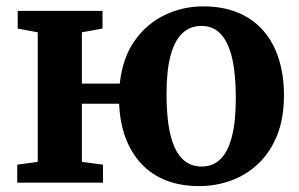

<svg xmlns="http://www.w3.org/2000/svg" viewBox="-20 -588 962 618"><path d="M621 11Q561 11 514.2 -7.5Q467.5 -26 435 -60.8Q402.5 -95.5 384.2 -144.2Q366 -193 363.5 -254H243.5V-67L311.5 -58V0H35.5V-58L101.5 -67V-484L37 -496V-553H310V-496L243.5 -484V-319H365.5Q374.5 -402 413.5 -457Q452.5 -512 510.5 -539.8Q568.5 -567.5 634 -567.5Q697 -567.5 745.5 -547.5Q794 -527.5 827 -490Q860 -452.5 877 -399.5Q894 -346.5 894 -281.5Q894 -207 871.8 -152Q849.5 -97 811 -60.8Q772.5 -24.5 723.5 -6.8Q674.5 11 621 11ZM629.5 -52Q665 -52 689.2 -75.5Q713.5 -99 726.2 -147.5Q739 -196 739 -271Q739 -325.5 733 -368.8Q727 -412 713.8 -442.2Q700.5 -472.5 679.5 -488.5Q658.5 -504.5 627.5 -504.5Q592 -504.5 567 -481Q542 -457.5 529 -409.2Q516 -361 516 -285.5Q516 -230.5 522.2 -187.2Q528.5 -144 542 -113.8Q555.5 -83.5 577.2 -67.8Q599 -52 629.5 -52Z"/></svg>

Font: Merriweather 24pt
Style: Bold
Weight: 700
Designer: Eben Sorkin
Foundry: Eben Sorkin
Version: Version 2.100